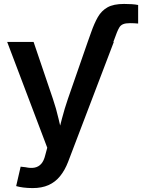

<svg xmlns="http://www.w3.org/2000/svg" viewBox="-20 -753 739 980"><path d="M427.7 -539.1 445.8 -589.8Q461.4 -634.3 479.7 -666.3Q498 -698.2 528.8 -715.6Q559.6 -732.9 613.3 -732.9Q633.8 -732.9 652.3 -731.7Q670.9 -730.5 685.1 -727.5V-632.8Q675.8 -633.8 664.6 -634.3Q653.3 -634.8 643.6 -634.8Q621.1 -634.8 608.6 -629.6Q596.2 -624.5 589.6 -613.8Q583 -603 576.7 -587.4L558.6 -539.1ZM62.5 196.8 85.4 97.7 110.8 100.6Q136.7 106.4 156.7 102.5Q176.8 98.6 190.4 83.3Q204.1 67.9 210.9 39.1L221.2 1L16.6 -539.1H151.4L250 -248.5Q267.1 -198.2 278.6 -147.9Q290 -97.7 303.7 -45.9H270Q283.2 -97.7 296.4 -148.2Q309.6 -198.7 326.7 -248.5L427.7 -539.1H561L327.6 73.2Q311 116.2 286.6 146.2Q262.2 176.3 227.8 191.7Q193.4 207 146.5 207Q121.1 207 98.9 204.1Q76.7 201.2 62.5 196.8Z"/></svg>

Font: Inter 18pt SemiBold
Style: Regular
Weight: 600
Designer: Rasmus Andersson
Foundry: rsms
Version: Version 4.001;git-66647c0bb